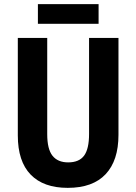

<svg xmlns="http://www.w3.org/2000/svg" viewBox="-20 -897 658 927"><path d="M552 -246Q552 -122 490 -56Q428 10 307 10Q190 10 128 -54Q66 -118 66 -243V-714H208V-249Q208 -177 233.5 -145Q259 -113 309 -113Q362 -113 386 -145.5Q410 -178 410 -250V-714H552ZM456 -877V-782H163V-877Z"/></svg>

Font: Noto Sans Myanmar UI Condensed
Style: Bold
Weight: 700
Width: 3
Designer: Monotype Design Team
Foundry: Monotype Imaging Inc.
Version: Version 2.103; ttfautohint (v1.8.4.7-5d5b)